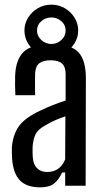

<svg xmlns="http://www.w3.org/2000/svg" viewBox="-20 -798 441 825"><path d="M153 7Q95 7 66 -22.5Q37 -52 32 -115Q31 -127 31 -139.5Q31 -152 31 -164Q35 -219 61.5 -256Q88 -293 156 -324Q180 -336 207 -346.5Q234 -357 262 -366V-479Q262 -511 246.5 -525Q231 -539 197 -539Q167 -539 150 -527Q133 -515 131 -484Q131 -471 130.5 -451.5Q130 -432 130.5 -414.5Q131 -397 131 -389H46Q44 -428 45 -473Q48 -543 82 -575.5Q116 -608 200 -608Q285 -608 317 -573.5Q349 -539 349 -461L348 0H260V-57H247Q233 -26 212.5 -9.5Q192 7 153 7ZM182 -59Q238 -59 260 -113L261 -298Q240 -291 219.5 -282.5Q199 -274 174 -259Q141 -241 131 -217Q121 -193 120 -163Q120 -149 120 -140Q120 -131 121 -121Q123 -92 139 -75.5Q155 -59 182 -59ZM201 -556Q169 -556 142.5 -571Q116 -586 100.5 -611.5Q85 -637 85 -667Q85 -697 101 -722.5Q117 -748 143 -763Q169 -778 201 -778Q232 -778 258 -763Q284 -748 300 -722.5Q316 -697 316 -667Q316 -637 300 -611.5Q284 -586 258 -571Q232 -556 201 -556ZM139 -667Q139 -643 157.5 -626Q176 -609 201 -609Q225 -609 243.5 -626Q262 -643 262 -667Q262 -691 243.5 -707Q225 -723 201 -723Q176 -723 157.5 -707Q139 -691 139 -667Z"/></svg>

Font: Big Shoulders Text Medium
Style: Regular
Weight: 500
Designer: Patric King
Foundry: XO Type Co
Version: Version 1.000; ttfautohint (v1.8.2)